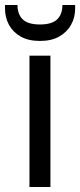

<svg xmlns="http://www.w3.org/2000/svg" viewBox="-47 -749 321 769"><path d="M71 0V-526H155V0ZM113 -585Q67 -585 36 -602.5Q5 -620 -11 -649.5Q-27 -679 -27 -715V-729H23Q23 -692 44 -671.5Q65 -651 113 -651Q161 -651 182 -671.5Q203 -692 203 -729H254V-715Q254 -679 237.5 -649.5Q221 -620 190 -602.5Q159 -585 113 -585Z"/></svg>

Font: DM Sans 9pt
Style: Regular
Weight: 400
Designer: Colophon Foundry, Jonny Pinhorn
Foundry: Colophon Foundry
Version: Version 4.004;gftools[0.9.30]